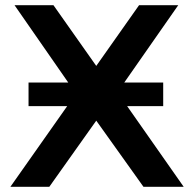

<svg xmlns="http://www.w3.org/2000/svg" viewBox="-20 -720 745 740"><path d="M90 -311H239L20 0H170L351 -255L533 0H688L470 -311H609V-402H459L667 -700H516L351 -466L186 -700H36L243 -402H90Z"/></svg>

Font: Chess Sans SemiBold
Style: Regular
Weight: 600
Designer: Wolf Bōese
Foundry: Wolf Bōese
Version: Version 7.223;Glyphs 3.3 (3306)